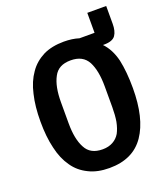

<svg xmlns="http://www.w3.org/2000/svg" viewBox="-148 -915 897 1031"><g transform="rotate(-20 300.0 -400.0)"><path d="M580 -812C580 -812 472 -812 472 -812C472 -812 472 -698 472 -698C472 -698 386 -698 386 -698C386 -698 386 -698 386 -698C361 -706 332 -710 300 -710C300 -710 300 -710 300 -710C255 -710 215 -702 182 -686C149 -669 121 -646 100 -615C78 -584 62 -547 52 -502C41 -457 36 -406 36 -349C36 -349 36 -349 36 -349C36 -292 41 -241 52 -196C62 -151 78 -114 100 -83C121 -52 149 -29 182 -13C215 4 255 12 300 12C300 12 300 12 300 12C391 12 457 -20 500 -83C543 -146 564 -235 564 -349C564 -349 564 -349 564 -349C564 -411 559 -465 549 -511C538 -556 519 -593 492 -621C492 -621 499 -621 499 -621C499 -621 499 -621 499 -621C531 -621 553 -629 564 -645C575 -661 580 -683 580 -710C580 -710 580 -812 580 -812ZM300 -95C253 -95 221 -112 203 -147C184 -182 175 -229 175 -289C175 -289 175 -409 175 -409C175 -409 175 -409 175 -409C175 -469 184 -516 203 -551C221 -586 253 -603 300 -603C300 -603 300 -603 300 -603C347 -603 379 -586 398 -551C416 -516 425 -469 425 -409C425 -409 425 -290 425 -290C425 -290 425 -290 425 -290C425 -260 423 -233 419 -209C414 -184 407 -164 398 -147C388 -130 375 -118 359 -109C343 -100 323 -95 300 -95C300 -95 300 -95 300 -95Z"/></g></svg>

Font: IBM Plex Mono Mod
Style: SemiBold
Weight: 500
Designer: Mike Abbink, Paul van der Laan, Pieter van Rosmalen
Foundry: Bold Monday
Version: ""